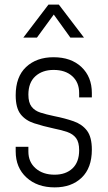

<svg xmlns="http://www.w3.org/2000/svg" viewBox="-20 -800 466 832"><path d="M217 12Q141.5 12 94.8 -30.8Q48 -73.5 48 -144V-164H103V-143Q103 -98 134.5 -70.5Q166 -43 216.5 -43Q265 -43 294 -70.2Q323 -97.5 323 -149Q323 -184 309.5 -201.8Q296 -219.5 271.5 -228Q247 -236.5 214 -243Q165.5 -253.5 128 -265.8Q90.5 -278 69.2 -305.2Q48 -332.5 48 -387Q48 -467.5 93.2 -509.8Q138.5 -552 212 -552Q288 -552 333 -509.5Q378 -467 378 -397V-378H323V-397Q323 -443 293 -470Q263 -497 212.5 -497Q163.5 -497 133.2 -469.5Q103 -442 103 -390Q103 -355.5 116.8 -337.8Q130.5 -320 155.5 -312Q180.5 -304 214 -297Q262 -287.5 299 -274.5Q336 -261.5 357 -233.8Q378 -206 378 -151.5Q378 -72.5 334 -30.2Q290 12 217 12ZM81 -637 190 -780H235L344 -637H285L213 -737L140 -637Z"/></svg>

Font: Mohave Light Light
Style: Regular
Weight: 300
Version: Version 2.003